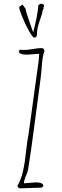

<svg xmlns="http://www.w3.org/2000/svg" viewBox="-20 -1028 343 1057"><path d="M162.6 -850.1Q158.2 -861.8 147.2 -893.1Q136.2 -924.3 129.4 -945.8Q121.6 -969.7 120.6 -980L103.5 -1002.9L85.4 -989.7Q85.9 -975.1 103.3 -933.1Q120.6 -891.1 140.4 -856Q160.2 -820.8 169.4 -820.8Q183.6 -820.8 183.6 -841.8Q183.6 -860.4 188 -878.9Q192.4 -897.5 201.7 -922.9Q209 -944.8 213.4 -959L212.4 -964.8L219.7 -980L218.8 -984.9Q222.7 -993.7 222.7 -996.1Q222.7 -1004.9 204.6 -1007.8L191.4 -1000Q186 -937 162.6 -850.1ZM90.8 8.8Q115.2 8.8 150.4 6.8Q185.1 4.9 209.5 4.9L218.8 -3.9Q218.8 -23.9 176.8 -23.9Q168 -23.9 144.5 -21.5Q121.1 -19 111.8 -19Q111.8 -34.2 122.6 -59.1Q133.3 -84 134.8 -95.2Q149.9 -187.5 174.8 -378.4L187.5 -475.6Q205.1 -606.9 204.6 -605Q206.5 -617.2 209 -648.9Q211.4 -685.5 214.8 -708.5Q218.3 -731.4 224.6 -745.1Q224.6 -763.2 208.5 -763.2Q190.9 -763.2 161.6 -758.3Q129.4 -752.9 114.7 -752.9Q98.1 -752.9 90.8 -754.9L83.5 -747.1Q83.5 -727.1 128.4 -727.1Q137.2 -727.1 162.6 -729.5Q188 -731.9 195.8 -731.9Q195.3 -703.1 187.5 -653.8L184.6 -634.8L182.6 -619.1Q173.3 -550.3 144.5 -342.8L136.7 -287.1Q131.3 -263.2 124 -198.7Q117.2 -131.8 106.4 -85.4Q95.7 -39.1 75.7 -3.9Q81.1 8.8 90.8 8.8Z"/></svg>

Font: Amatica SC
Style: Regular
Weight: 400
Designer: Vernon Adams, Ben Nathan
Foundry: newtypography
Version: Version 2.001